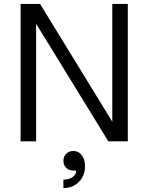

<svg xmlns="http://www.w3.org/2000/svg" viewBox="-20 -720 756 978"><path d="M184 -700 552 -100V-700H631V0H532L164 -599V0H85V-700ZM368 149H354Q332 149 317.5 135Q303 121 303 99Q303 77 317.5 63Q332 49 354 49Q380 49 396.5 70.5Q413 92 413 127Q413 175 382 206.5Q351 238 303 238V195Q332 195 350 182Q368 169 368 149Z"/></svg>

Font: MedMera Sans
Style: Regular
Weight: 400
Designer: Kasper Nordkvist
Foundry: UNCUT.wtf
Version: Version 1.300